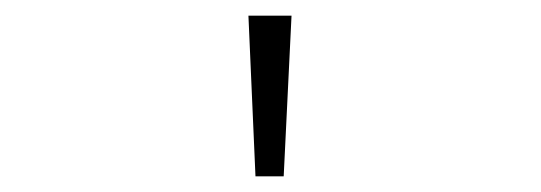

<svg xmlns="http://www.w3.org/2000/svg" viewBox="-20 -754 690 245"><path d="M306 -529 297 -734H352L342 -529Z"/></svg>

Font: Azeret Mono Thin Thin
Style: Regular
Weight: 250
Version: Version 1.002